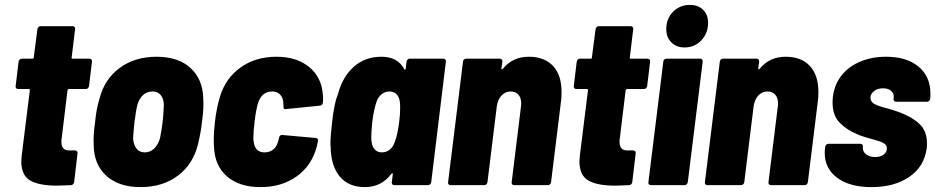

<svg xmlns="http://www.w3.org/2000/svg" viewBox="-20 -757 3826 785"><path d="M331 -393H262Q258 -393 256 -388L232 -190Q231 -185 231 -177Q231 -140 266 -142H287Q292 -142 295 -138.5Q298 -135 297 -130L283 -12Q282 -7 278.5 -3.5Q275 0 270 0Q230 2 213 2Q140 2 103.5 -19Q67 -40 67 -98Q67 -105 69 -123L102 -388Q102 -393 98 -393H54Q49 -393 46 -396.5Q43 -400 44 -405L56 -505Q57 -510 60.5 -513.5Q64 -517 69 -517H113Q118 -517 118 -522L133 -638Q134 -643 137.5 -646.5Q141 -650 146 -650H277Q282 -650 285 -646.5Q288 -643 287 -638L273 -522Q271 -517 277 -517H346Q351 -517 354 -513.5Q357 -510 356 -505L344 -405Q343 -400 339.5 -396.5Q336 -393 331 -393Z M363 -167Q361 -206 369 -259Q374 -313 387 -354Q407 -433 469 -479Q531 -525 620 -525Q709 -525 759 -479Q809 -433 811 -355Q814 -318 806 -260Q802 -220 790 -169Q770 -86 707.5 -39Q645 8 555 8Q465 8 414 -39Q363 -86 363 -167ZM634 -191Q641 -226 645 -259Q648 -283 650 -329Q649 -354 637 -368.5Q625 -383 603 -383Q581 -383 565 -368.5Q549 -354 542 -329Q536 -307 530 -259Q526 -223 524 -191Q526 -165 538 -149.5Q550 -134 572 -134Q594 -134 610 -149.5Q626 -165 634 -191Z M855 -156Q854 -164 854 -182Q854 -220 859 -260Q865 -315 880 -364Q903 -438 964 -481.5Q1025 -525 1110 -525Q1193 -525 1244 -483Q1295 -441 1300 -370Q1301 -365 1301 -354Q1301 -344 1300 -338Q1300 -327 1288 -325L1149 -311H1147Q1139 -311 1139 -319V-325L1138 -341Q1136 -360 1124 -371.5Q1112 -383 1092 -383Q1051 -383 1035 -336Q1026 -305 1021 -260Q1016 -220 1016 -198Q1016 -185 1017 -179Q1019 -158 1030 -146Q1041 -134 1061 -134Q1084 -134 1098 -146.5Q1112 -159 1117 -179Q1119 -184 1121 -194Q1122 -200 1126 -203Q1130 -206 1135 -205L1270 -193Q1283 -191 1280 -180L1275 -157Q1254 -79 1192.5 -35.5Q1131 8 1045 8Q959 8 908.5 -35.5Q858 -79 855 -156Z M1655 -517H1793Q1798 -517 1801 -513.5Q1804 -510 1803 -505L1743 -12Q1742 -7 1738.5 -3.5Q1735 0 1730 0H1592Q1587 0 1584 -3.5Q1581 -7 1582 -12L1586 -45Q1586 -52 1580 -46Q1539 8 1472 8Q1405 8 1369 -35.5Q1333 -79 1332 -156Q1331 -160 1331 -172Q1331 -198 1338 -259Q1347 -337 1360 -367L1362 -373Q1381 -444 1427 -484.5Q1473 -525 1540 -525Q1606 -525 1633 -474Q1634 -471 1636 -472Q1638 -473 1639 -476L1642 -505Q1643 -510 1646.5 -513.5Q1650 -517 1655 -517ZM1612 -258Q1616 -287 1616 -315Q1616 -331 1615 -339Q1613 -359 1602 -371Q1591 -383 1572 -383Q1554 -383 1539.5 -371Q1525 -359 1519 -339Q1508 -308 1502 -258Q1498 -214 1498 -199Q1498 -185 1499 -179Q1501 -158 1512 -146Q1523 -134 1541 -134Q1561 -134 1575 -146.5Q1589 -159 1595 -179Q1606 -210 1612 -258Z M2276 -381Q2276 -358 2274 -345L2233 -12Q2232 -7 2228.5 -3.5Q2225 0 2220 0H2082Q2077 0 2074 -3.5Q2071 -7 2072 -12L2110 -321Q2111 -325 2111 -334Q2111 -357 2099.5 -370Q2088 -383 2068 -383Q2046 -383 2030.5 -366.5Q2015 -350 2011 -321L1973 -12Q1972 -7 1968.5 -3.5Q1965 0 1960 0H1822Q1817 0 1814 -3.5Q1811 -7 1812 -12L1873 -505Q1873 -510 1877 -513.5Q1881 -517 1886 -517H2023Q2034 -517 2034 -505L2030 -477Q2030 -474 2032 -473.5Q2034 -473 2037 -477Q2077 -525 2142 -525Q2206 -525 2241 -487.5Q2276 -450 2276 -381Z M2613 -393H2544Q2540 -393 2538 -388L2514 -190Q2513 -185 2513 -177Q2513 -140 2548 -142H2569Q2574 -142 2577 -138.5Q2580 -135 2579 -130L2565 -12Q2564 -7 2560.5 -3.5Q2557 0 2552 0Q2512 2 2495 2Q2422 2 2385.5 -19Q2349 -40 2349 -98Q2349 -105 2351 -123L2384 -388Q2384 -393 2380 -393H2336Q2331 -393 2328 -396.5Q2325 -400 2326 -405L2338 -505Q2339 -510 2342.5 -513.5Q2346 -517 2351 -517H2395Q2400 -517 2400 -522L2415 -638Q2416 -643 2419.5 -646.5Q2423 -650 2428 -650H2559Q2564 -650 2567 -646.5Q2570 -643 2569 -638L2555 -522Q2553 -517 2559 -517H2628Q2633 -517 2636 -513.5Q2639 -510 2638 -505L2626 -405Q2625 -400 2621.5 -396.5Q2618 -393 2613 -393Z M2704 -638Q2704 -681 2732 -709Q2760 -737 2801 -737Q2834 -737 2854.5 -717Q2875 -697 2875 -664Q2875 -621 2847.5 -592Q2820 -563 2779 -563Q2745 -563 2724.5 -584Q2704 -605 2704 -638ZM2631 -12 2692 -505Q2692 -510 2696 -513.5Q2700 -517 2705 -517H2842Q2853 -517 2853 -505L2792 -12Q2791 -7 2787.5 -3.5Q2784 0 2779 0H2641Q2636 0 2633 -3.5Q2630 -7 2631 -12Z M3326 -381Q3326 -358 3324 -345L3283 -12Q3282 -7 3278.5 -3.5Q3275 0 3270 0H3132Q3127 0 3124 -3.5Q3121 -7 3122 -12L3160 -321Q3161 -325 3161 -334Q3161 -357 3149.5 -370Q3138 -383 3118 -383Q3096 -383 3080.5 -366.5Q3065 -350 3061 -321L3023 -12Q3022 -7 3018.5 -3.5Q3015 0 3010 0H2872Q2867 0 2864 -3.5Q2861 -7 2862 -12L2923 -505Q2923 -510 2927 -513.5Q2931 -517 2936 -517H3073Q3084 -517 3084 -505L3080 -477Q3080 -474 3082 -473.5Q3084 -473 3087 -477Q3127 -525 3192 -525Q3256 -525 3291 -487.5Q3326 -450 3326 -381Z M3352 -131Q3352 -143 3353 -149L3354 -157Q3355 -162 3358.5 -165.5Q3362 -169 3367 -169H3498Q3503 -169 3506 -165.5Q3509 -162 3508 -157V-156Q3506 -138 3520.5 -126.5Q3535 -115 3558 -115Q3580 -115 3593 -125Q3606 -135 3606 -151Q3606 -165 3590.5 -173Q3575 -181 3543 -189Q3535 -191 3516.5 -196.5Q3498 -202 3483 -209Q3440 -227 3412 -256.5Q3384 -286 3384 -337Q3384 -394 3412 -436.5Q3440 -479 3490 -502Q3540 -525 3603 -525Q3687 -525 3735.5 -484.5Q3784 -444 3784 -375Q3784 -360 3783 -352Q3782 -347 3778.5 -344Q3775 -341 3770 -341H3644Q3633 -341 3633 -353L3634 -357Q3636 -374 3624 -385Q3612 -396 3590 -396Q3568 -396 3553.5 -384.5Q3539 -373 3539 -358Q3539 -340 3556.5 -331Q3574 -322 3611 -313L3649 -301Q3704 -282 3737 -252.5Q3770 -223 3770 -171Q3770 -158 3769 -151Q3759 -76 3698 -34Q3637 8 3543 8Q3454 8 3403 -30Q3352 -68 3352 -131Z"/></svg>

Font: Barlow Semi Condensed ExtraBold
Style: Italic
Weight: 800
Width: 4
Italic angle: -7°
Designer: Jeremy Tribby
Foundry: Tribby Type
Version: Version 1.408